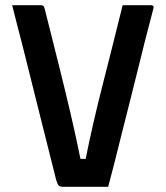

<svg xmlns="http://www.w3.org/2000/svg" viewBox="-20 -720 640 742"><path d="M137 -700Q145 -700 148.5 -696Q152 -692 156 -673Q181 -574 206 -474Q231 -374 253 -280Q275 -186 291 -106H311Q339 -245 376.5 -391.5Q414 -538 454 -700H565Q568 -700 571.5 -697.5Q575 -695 573 -688Q565 -656 551 -603Q537 -550 521 -484Q505 -418 487 -348Q469 -278 452.5 -211.5Q436 -145 422 -89.5Q408 -34 398 2H225Q212 2 207 -3Q202 -8 197 -25Q172 -123 138.5 -258Q105 -393 67 -544Q57 -582 47 -621Q37 -660 27 -700Z"/></svg>

Font: Recursive Mn Lnr St SmB
Style: Regular
Weight: 600
Monospace: yes
Version: Version 1.079;hotconv 1.0.112;makeotfexe 2.5.65598; ttfautoh